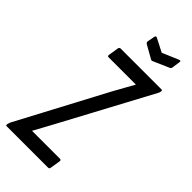

<svg xmlns="http://www.w3.org/2000/svg" viewBox="-275 -873 928 928"><g transform="rotate(45 189.5 -409.0)"><path d="M-12 0Q-20 0 -18 -7L-17 -13Q-16 -16 -15 -19Q-14 -22 -13 -25L228 -479Q243 -505 257.5 -532Q272 -559 286 -583V-584Q266 -584 246 -584Q226 -584 208 -584H100Q91 -584 93 -594L101 -645Q103 -655 111 -655H389Q398 -655 396 -648L395 -642Q394 -639 393 -636Q392 -633 390 -630L138 -160Q126 -137 113.5 -115Q101 -93 90 -72V-71Q111 -71 129.5 -71Q148 -71 167 -71H280Q290 -71 288 -61L280 -10Q279 0 270 0ZM348 -816Q361 -821 359 -810L353 -768Q352 -763 350.5 -761Q349 -759 345 -757L265 -722Q257 -718 252 -722L186 -759Q178 -764 179 -772L186 -809Q188 -821 198 -816L266 -781Z"/></g></svg>

Font: Sofia Sans Extra Condensed Medium
Style: Italic
Weight: 500
Italic angle: -9°
Version: Version 4.100